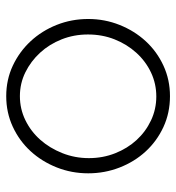

<svg xmlns="http://www.w3.org/2000/svg" viewBox="6 -576 579 632"><g transform="rotate(-90 296.0 -259.5)"><path d="M296 10Q241 10 194.5 -11.5Q148 -33 114 -70Q80 -107 61 -156Q42 -205 42 -259Q42 -314 61.5 -363Q81 -412 115 -449Q149 -486 195.5 -507.5Q242 -529 296 -529Q350 -529 396 -507.5Q442 -486 476.5 -449Q511 -412 530.5 -363Q550 -314 550 -259Q550 -205 530.5 -156Q511 -107 477 -70Q443 -33 396.5 -11.5Q350 10 296 10ZM92 -257Q92 -211 108 -170.5Q124 -130 151.5 -100Q179 -70 216 -52.5Q253 -35 295 -35Q337 -35 374 -52.5Q411 -70 439 -101Q467 -132 483 -172.5Q499 -213 499 -260Q499 -306 483 -346.5Q467 -387 439 -417.5Q411 -448 374.5 -466Q338 -484 296 -484Q254 -484 217 -466Q180 -448 152.5 -417Q125 -386 108.5 -344.5Q92 -303 92 -257Z"/></g></svg>

Font: Oxford Sans
Style: Regular
Weight: 300
Designer: Matt McInerney, Pablo Impallari, Rodrigo Fuenzalida
Foundry: Matt McInerney, Pablo Impallari, Rodrigo Fuenzalida
Version: Version 3.000g; ttfautohint (v1.5) -l 8 -r 28 -G 28 -x 14 -D